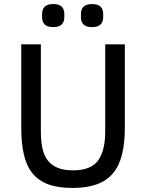

<svg xmlns="http://www.w3.org/2000/svg" viewBox="-20 -917 722 949"><path d="M182 -698V-267Q182 -219 190 -183Q198 -147 217 -123Q236 -99 266.5 -87Q297 -75 341 -75Q429 -75 464.5 -123.5Q500 -172 500 -267V-698H597V-286Q597 -209 583 -153Q569 -97 538.5 -60.5Q508 -24 458.5 -6Q409 12 338 12Q267 12 218.5 -6Q170 -24 140.5 -60.5Q111 -97 98 -153Q85 -209 85 -286V-698ZM243 -783Q214 -783 201 -796Q188 -809 188 -832V-848Q188 -871 201 -884Q214 -897 243 -897Q272 -897 285 -884Q298 -871 298 -848V-832Q298 -809 285 -796Q272 -783 243 -783ZM435 -783Q406 -783 393 -796Q380 -809 380 -832V-848Q380 -871 393 -884Q406 -897 435 -897Q464 -897 477 -884Q490 -871 490 -848V-832Q490 -809 477 -796Q464 -783 435 -783Z"/></svg>

Font: IBM Plex Sans Devanagari Text
Style: Regular
Weight: 450
Designer: Mike Abbink, Paul van der Laan, Pieter van Rosmalen, Erin McLaughlin
Foundry: Bold Monday
Version: Version 1.1